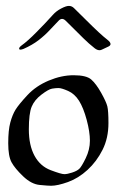

<svg xmlns="http://www.w3.org/2000/svg" viewBox="-20 -609 407 637"><path d="M346.7 -462.9Q346.7 -458 339.8 -454.6L317.9 -444.3Q314 -442.4 310.1 -442.4Q302.7 -442.4 294.4 -448.7Q274.4 -464.4 256.8 -481.9L198.2 -540Q185.5 -552.7 173.8 -539.6L146 -510.3Q129.4 -492.2 107.9 -475.6Q86.9 -459.5 58.1 -446.8Q51.3 -444.3 47.9 -444.3Q43.5 -444.3 43.5 -447.8Q43.5 -452.1 51.3 -458Q72.3 -473.1 101.1 -502.4Q129.4 -530.8 155.3 -559.6Q166.5 -572.3 182.9 -580.8Q199.2 -589.4 208.5 -589.4Q218.3 -589.4 225.6 -582L265.1 -543Q313.5 -494.6 335.9 -477.5Q346.7 -469.2 346.7 -462.9ZM339.8 -200.7Q339.8 -150.9 320.3 -112.1Q300.8 -73.2 270.5 -45.4Q240.2 -17.6 205.6 -5.1Q170.9 7.3 149.4 7.3Q139.2 7.3 111.6 4.6Q84 2 56.6 -24.2Q29.3 -50.3 18.3 -70.6Q7.3 -90.8 7.3 -133.8Q7.3 -177.2 14.2 -202.6Q21 -228 31.7 -245.4Q42.5 -262.7 70.8 -293.2Q99.1 -323.7 141.6 -341.6Q184.1 -359.4 224.1 -359.4Q266.6 -359.4 282.7 -345.2Q298.8 -331.1 315.7 -301Q332.5 -271 336.2 -255.9Q339.8 -240.7 339.8 -200.7ZM278.3 -142.1Q278.3 -171.4 267.6 -211.4Q256.8 -251.5 242.2 -274.7Q227.5 -297.9 205.8 -307.4Q184.1 -316.9 174.3 -316.9Q164.6 -316.9 152.8 -314.9Q141.1 -313 117.7 -295.2Q94.2 -277.3 85 -254.9Q75.7 -232.4 75.7 -179.7Q75.7 -127 94.5 -92.3Q113.3 -57.6 148.2 -44.4Q183.1 -31.2 193.4 -31.2Q203.1 -31.2 219 -36.4Q234.9 -41.5 242.7 -48.6Q250.5 -55.7 264.4 -84.2Q278.3 -112.8 278.3 -142.1Z"/></svg>

Font: Eadui
Style: Medium
Weight: 500
Designer: Peter S. Baker
Version: Version 1.1